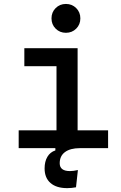

<svg xmlns="http://www.w3.org/2000/svg" viewBox="-20 -767 626 994"><path d="M321.3 -597.2Q289.6 -597.2 268.1 -618.7Q246.6 -640.1 246.6 -671.9Q246.6 -703.6 268.1 -725.1Q289.6 -746.6 321.3 -746.6Q353 -746.6 374.5 -725.1Q396 -703.6 396 -671.9Q396 -640.1 374.5 -618.7Q353 -597.2 321.3 -597.2ZM76.7 0V-92.3H272.5V-424.3H106V-517.6H381.8V-92.3H539.6V0H393.6Q343.8 0 316.4 20.3Q289.1 40.5 289.1 78.1Q289.1 118.7 342.3 118.7Q359.9 118.7 383.3 113.3L373.5 202.6Q350.1 207 328.1 207Q272 207 241.5 180.4Q210.9 153.8 210.9 105Q210.9 69.3 225.3 44.9Q239.7 20.5 266.6 11.7V0Z"/></svg>

Font: Caskaydia Cove Medium
Style: Regular
Weight: 500
Monospace: yes
Designer: Aaron Bell
Foundry: Saja Typeworks
Version: Version 4.300; ttfautohint (v1.8.3)